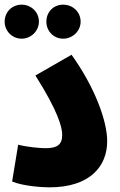

<svg xmlns="http://www.w3.org/2000/svg" viewBox="-27 -799 515 824"><path d="M244 -633C285 -633 319 -666 319 -706C319 -748 285 -779 244 -779C203 -779 172 -748 172 -706C172 -666 203 -633 244 -633ZM66 -633C106 -633 140 -666 140 -706C140 -748 106 -779 66 -779C25 -779 -7 -748 -7 -706C-7 -666 25 -633 66 -633ZM25 -20C73 0 155 5 185 5C359 5 433 -85 433 -193C433 -281 379 -426 280 -564L125 -475C223 -320 240 -252 240 -220C240 -177 217 -163 168 -163C145 -163 89 -168 51 -178Z"/></svg>

Font: Noto Sans Arabic ExtCond Blk
Style: Regular
Weight: 900
Width: 2
Designer: Monotype Design Team, Nadine Chahine, Nizar Qandah and Khaled Hosny
Foundry: Monotype Imaging Inc.
Version: Version 2.012